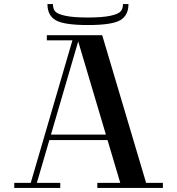

<svg xmlns="http://www.w3.org/2000/svg" viewBox="-20 -923 870 943"><path d="M437 -750V-725H210V-750ZM606 -262V-235H214V-262ZM705 0H578L355 -750H482ZM780 -25V0H458V-25ZM276 0V-25H50V0ZM343 -750H373L161 -25H131ZM611 -903Q611 -847 570 -823.5Q529 -800 412 -800Q295 -800 254 -823.5Q213 -847 213 -903H240Q240 -880 251 -867Q262 -854 301 -845.5Q340 -837 411 -837Q483 -837 522 -845.5Q561 -854 572.5 -867Q584 -880 584 -903Z"/></svg>

Font: Solide Mirage
Style: Etroit
Weight: 400
Designer: Jérémy Landes
Foundry: Velvetyne Type Foundry
Version: Version 1.1